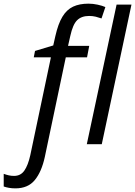

<svg xmlns="http://www.w3.org/2000/svg" viewBox="-134 -785 735 1045"><path d="M-50.3 240.2Q-69.3 240.2 -85.4 237.3Q-101.6 234.4 -113.8 230V161.1Q-100.6 166 -86.9 169.2Q-73.2 172.4 -57.6 172.4Q-21.5 172.4 -1.5 143.6Q18.6 114.7 30.8 60.1L143.1 -473.1H49.8L56.6 -507.8L155.8 -537.6L167.5 -589.4Q182.6 -655.8 205.8 -694.1Q229 -732.4 263.7 -748.8Q298.3 -765.1 347.7 -765.1Q372.1 -765.1 397.7 -759.5Q423.3 -753.9 439.5 -746.6L418.5 -684.6Q403.8 -689.9 387.2 -694.1Q370.6 -698.2 351.1 -698.2Q309.6 -698.2 285.9 -675Q262.2 -651.9 248.5 -588.9L236.3 -535.2H351.6L339.8 -473.1H224.1L109.9 69.3Q92.3 150.4 55.2 195.3Q18.1 240.2 -50.3 240.2ZM338.4 0 500.5 -759.8H581.5L419.9 0Z"/></svg>

Font: Open Sans
Style: Italic
Weight: 400
Italic angle: -12°
Designer: Monotype Design Team
Foundry: Monotype Imaging Inc.
Version: Version 3.000; ttfautohint (v1.8.4)